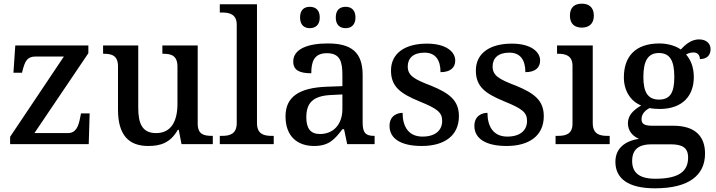

<svg xmlns="http://www.w3.org/2000/svg" viewBox="-20 -783 3890 1043"><path d="M35 0H462L467 -167H420L415 -142C406 -95 392 -60 348 -60H167L460 -494V-536H63L53 -388H100L102 -398C116 -451 127 -476 174 -476H327L35 -40Z M785 10C849 10 905 -5 946 -78H951L966 0H1136V-45H1132C1089 -45 1054 -52 1054 -111V-536H862V-491H865C908 -491 944 -483 944 -421V-219C944 -123 909 -60 828 -60C753 -60 731 -111 731 -198V-536H540V-491H543C588 -491 621 -481 621 -422V-187C621 -50 679 10 785 10Z M1174 0H1467V-45H1455C1414 -45 1376 -54 1376 -115V-760H1174V-715H1187C1226 -715 1266 -706 1266 -649V-115C1266 -54 1227 -45 1187 -45H1174Z M1858 -630C1886 -630 1911 -646 1911 -688C1911 -731 1886 -746 1858 -746C1828 -746 1804 -731 1804 -688C1804 -646 1828 -630 1858 -630ZM1663 -630C1692 -630 1717 -646 1717 -688C1717 -731 1692 -746 1663 -746C1634 -746 1610 -731 1610 -688C1610 -646 1634 -630 1663 -630ZM1686 10C1767 10 1798 -26 1840 -81H1849L1866 0H2015V-45H2012C1967 -45 1950 -61 1950 -117V-375C1950 -501 1887 -547 1760 -547C1657 -547 1573 -519 1573 -449C1573 -402 1606 -385 1671 -385C1671 -448 1686 -494 1756 -494C1830 -494 1840 -444 1840 -373V-315L1758 -312C1605 -307 1531 -257 1531 -151C1531 -41 1597 10 1686 10ZM1718 -55C1667 -55 1644 -85 1644 -146C1644 -222 1678 -263 1781 -267L1840 -270V-191C1840 -108 1792 -55 1718 -55Z M2271 10C2394 10 2473 -46 2473 -152C2473 -236 2423 -276 2323 -317C2228 -353 2195 -373 2195 -422C2195 -467 2225 -497 2286 -497C2345 -497 2373 -458 2373 -391C2426 -391 2453 -415 2453 -454C2453 -502 2403 -546 2299 -546C2182 -546 2104 -495 2104 -400C2104 -312 2155 -275 2259 -232C2355 -193 2382 -173 2382 -126C2382 -76 2346 -41 2275 -41C2199 -41 2167 -96 2167 -170C2140 -170 2096 -156 2096 -99C2096 -30 2158 10 2271 10Z M2732 10C2855 10 2934 -46 2934 -152C2934 -236 2884 -276 2784 -317C2689 -353 2656 -373 2656 -422C2656 -467 2686 -497 2747 -497C2806 -497 2834 -458 2834 -391C2887 -391 2914 -415 2914 -454C2914 -502 2864 -546 2760 -546C2643 -546 2565 -495 2565 -400C2565 -312 2616 -275 2720 -232C2816 -193 2843 -173 2843 -126C2843 -76 2807 -41 2736 -41C2660 -41 2628 -96 2628 -170C2601 -170 2557 -156 2557 -99C2557 -30 2619 10 2732 10Z M3141 -633C3176 -633 3206 -651 3206 -698C3206 -746 3176 -763 3141 -763C3104 -763 3076 -746 3076 -698C3076 -651 3104 -633 3141 -633ZM2998 0H3292V-45H3279C3238 -45 3200 -54 3200 -115V-536H3006V-491H3011C3051 -491 3090 -482 3090 -425V-111C3090 -53 3051 -45 3011 -45H2998Z M3538 240C3724 240 3810 168 3810 51C3810 -38 3761 -100 3638 -100H3523C3477 -100 3465 -112 3465 -136C3465 -164 3485 -184 3509 -196C3521 -193 3547 -191 3563 -191C3689 -191 3749 -264 3749 -364C3749 -419 3732 -458 3707 -487C3719 -494 3732 -498 3748 -498C3772 -498 3782 -480 3782 -462C3824 -462 3840 -487 3840 -516C3840 -544 3820 -569 3777 -569C3735 -569 3702 -540 3678 -514C3656 -531 3611 -547 3563 -547C3432 -547 3369 -477 3369 -362C3369 -291 3405 -233 3463 -210C3416 -182 3391 -154 3391 -113C3391 -69 3421 -41 3451 -29C3379 -18 3323 20 3323 96C3323 188 3394 240 3538 240ZM3560 -242C3499 -242 3475 -283 3475 -364C3475 -449 3498 -495 3559 -495C3621 -495 3643 -451 3643 -365C3643 -282 3622 -242 3560 -242ZM3540 188C3445 188 3414 149 3414 91C3414 16 3467 1 3519 1H3622C3684 1 3718 17 3718 73C3718 142 3676 188 3540 188Z"/></svg>

Font: Noto Serif Yezidi Medium
Style: Regular
Weight: 500
Designer: Dalton Maag Ltd
Foundry: Dalton Maag Ltd
Version: Version 1.001